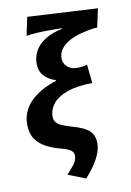

<svg xmlns="http://www.w3.org/2000/svg" viewBox="-98 -773 696 1020"><g transform="rotate(-10 250.5 -263.0)"><path d="M282.3 187.6 187.7 150.6Q207 129.5 225.7 106.5Q244.4 83.5 244.4 58.5Q244.4 40.5 230.4 29Q216.3 17.5 176 7.3Q134.4 -3.5 99.6 -21.9Q64.9 -40.2 44.1 -70.6Q23.2 -100.9 23.2 -149.2Q23.2 -189.9 39 -222.4Q54.8 -254.8 82 -279.3Q109.3 -303.9 143.6 -321.9Q177.9 -339.9 214 -350.9V-354.9Q177.3 -366.1 153 -391.7Q128.8 -417.2 128.8 -459.7Q128.8 -497.6 147.3 -529.3Q165.7 -561 202.3 -583.8Q238.9 -606.6 293 -617.3V-621.3Q272 -621.6 237.2 -621.8Q202.4 -622 166.3 -620.3Q130.1 -618.7 101.7 -613.7L122.6 -712.6L500.8 -692L478.7 -591.8H466.1Q361 -577.4 312.4 -543.6Q263.9 -509.9 263.9 -465.4Q263.9 -445.1 273.5 -430.3Q283.1 -415.4 299.5 -407.4Q316 -399.3 338 -399.3Q365.1 -399.3 391.6 -406.9L402.1 -306.4Q318.7 -305.4 265.9 -286.3Q213.2 -267.2 188.2 -236Q163.2 -204.8 163.2 -168.4Q163.2 -148.3 173.6 -135.5Q184 -122.7 205.7 -113.7Q227.4 -104.6 260.3 -95.5Q322 -78 347.5 -53.8Q373 -29.6 373 13.3Q373 42.7 359.7 74Q346.4 105.3 325.5 134.3Q304.7 163.2 282.3 187.6Z"/></g></svg>

Font: Source Sans 3 VF
Style: Italic
Weight: 200
Italic angle: -11°
Designer: Paul D. Hunt
Foundry: Adobe Systems Incorporated
Version: Version 3.042;hotconv 1.0.118;makeotfexe 2.5.65603